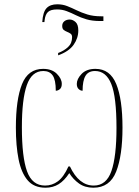

<svg xmlns="http://www.w3.org/2000/svg" viewBox="-20 -865 646 895"><path d="M177 -762Q180 -809 197 -827Q214 -845 247 -845Q272 -845 293.5 -836.5Q315 -828 337.5 -817Q360 -806 387.5 -797.5Q415 -789 452 -789H462V-767H447Q410 -767 383 -775Q356 -783 334 -794Q312 -805 291 -813Q270 -821 246 -821Q216 -821 203.5 -809Q191 -797 188 -771L187 -762ZM251 -618Q278 -628 297 -645.5Q316 -663 316 -692Q316 -703 309 -708Q302 -713 293 -716.5Q284 -720 277 -725.5Q270 -731 270 -744Q270 -758 280 -766Q290 -774 305 -774Q319 -774 332 -762.5Q345 -751 345 -723Q345 -687 323 -656Q301 -625 251 -607ZM192 10Q138 10 108.5 -25Q79 -60 66.5 -123Q54 -186 54 -270Q54 -401 82.5 -472.5Q111 -544 181 -544Q222 -544 245 -521Q268 -498 268 -474Q268 -457 259 -449.5Q250 -442 240 -442Q240 -493 225.5 -513.5Q211 -534 182 -534Q128 -534 105 -468Q82 -402 82 -272Q82 -133 106 -66.5Q130 0 190 0Q223 0 250 -20Q277 -40 299 -89H306Q348 0 417 0Q476 0 499.5 -68Q523 -136 523 -269Q523 -414 498.5 -474Q474 -534 423 -534Q392 -534 378.5 -511.5Q365 -489 365 -442Q355 -442 346.5 -450Q338 -458 338 -474Q338 -497 360.5 -520.5Q383 -544 425 -544Q493 -544 522 -473Q551 -402 551 -270Q551 -140 521.5 -65Q492 10 415 10Q376 10 348.5 -9.5Q321 -29 303 -58Q280 -23 253.5 -6.5Q227 10 192 10Z"/></svg>

Font: Noto Serif Display Condensed Thin
Style: Regular
Weight: 100
Width: 3
Designer: Monotype Design Team
Foundry: Monotype Imaging Inc.
Version: Version 2.009